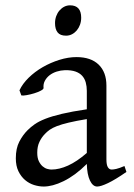

<svg xmlns="http://www.w3.org/2000/svg" viewBox="-20 -682 499 717"><path d="M171.9 -48.8Q201.2 -48.8 234.1 -63.7Q267.1 -78.6 304.2 -110.8V-237.3Q263.2 -230.5 236.6 -224.1Q210 -217.8 192.9 -211.2Q175.8 -204.6 165.5 -197.3Q155.3 -189.9 147.5 -181.6Q134.8 -168.5 127 -151.6Q119.1 -134.8 119.1 -111.8Q119.1 -92.3 125 -80.1Q130.9 -67.9 139.2 -60.8Q147.5 -53.7 156.5 -51.3Q165.5 -48.8 171.9 -48.8ZM452.1 -40Q410.6 -11.2 383.5 1.7Q356.4 14.6 342.8 14.6Q326.7 14.6 315.9 -7.8Q305.2 -30.3 304.2 -69.8Q282.2 -47.9 260.3 -31.7Q238.3 -15.6 217.3 -5.4Q196.3 4.9 177.5 9.8Q158.7 14.6 143.1 14.6Q125.5 14.6 106.9 8.8Q88.4 2.9 73.5 -9.8Q58.6 -22.5 48.8 -42.5Q39.1 -62.5 39.1 -90.8Q39.1 -127.9 52 -152.8Q64.9 -177.7 83 -195.8Q94.7 -207.5 109.6 -218Q124.5 -228.5 149.2 -238.3Q173.8 -248 210.9 -256.8Q248 -265.6 304.2 -273.9V-342.8Q304.2 -359.4 300.3 -373.8Q296.4 -388.2 287.1 -398.7Q277.8 -409.2 262 -414.8Q246.1 -420.4 222.2 -419.9Q206.5 -419.4 191.4 -414.6Q176.3 -409.7 165 -400.9Q153.8 -392.1 147.5 -380.1Q141.1 -368.2 142.6 -353.5Q143.1 -349.1 132.6 -343.5Q122.1 -337.9 107.7 -333.5Q93.3 -329.1 79.3 -326.7Q65.4 -324.2 59.6 -325.7L52.7 -344.7Q64 -369.1 86.9 -391.6Q109.9 -414.1 139.4 -431.2Q168.9 -448.2 201.9 -458.5Q234.9 -468.8 265.6 -468.8Q319.3 -468.8 348.4 -440.7Q377.4 -412.6 377.4 -362.3V-86.9Q377.4 -66.4 382.8 -57.6Q388.2 -48.8 397 -48.8Q403.8 -48.8 414.6 -51.3Q425.3 -53.7 444.8 -62ZM283.2 -615.7Q283.2 -602.1 278.8 -589.8Q274.4 -577.6 266.8 -568.6Q259.3 -559.6 249 -554.2Q238.8 -548.8 226.6 -548.8Q204.6 -548.8 195.1 -561Q185.5 -573.2 185.5 -595.7Q185.5 -609.4 189.9 -621.6Q194.3 -633.8 202.1 -642.8Q210 -651.9 220 -657Q230 -662.1 241.7 -662.1Q283.2 -662.1 283.2 -615.7Z"/></svg>

Font: Gentium Plus Eur
Style: Regular
Weight: 400
Designer: J. Victor Gaultney, Annie Olsen, Iska Routamaa, Becca Hirsbrunner
Foundry: SIL International
Version: Version 5.000